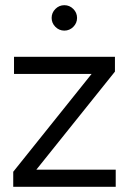

<svg xmlns="http://www.w3.org/2000/svg" viewBox="-20 -720 503 740"><path d="M31 0V-58L333 -435H34V-501H423V-444L120 -66H426V0ZM228 -602Q208 -602 193.5 -616.5Q179 -631 179 -651Q179 -671 193.5 -685.5Q208 -700 228 -700Q248 -700 262.5 -685.5Q277 -671 277 -651Q277 -631 262.5 -616.5Q248 -602 228 -602Z"/></svg>

Font: Red Hat Display
Style: Regular
Weight: 300
Designer: Pentagram, MCKL
Foundry: Pentagram, MCKL
Version: Version 1.023